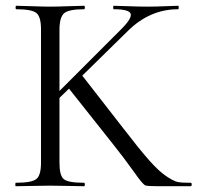

<svg xmlns="http://www.w3.org/2000/svg" viewBox="-20 -645 690 665"><path d="M641 0H529Q490 0 483 -3Q473 -8 443 -51Q408 -100 372 -145L219 -338L186 -306V-81Q186 -37 201 -24.5Q216 -12 271 -12Q274 -12 274 -6Q274 0 271 0Q257 0 217.5 -1Q178 -2 153 -2Q130 -2 89.5 -1Q49 0 35 0Q33 0 33 -6Q33 -12 35 -12Q90 -12 106 -25Q122 -38 122 -81V-544Q122 -587 106 -600Q90 -613 36 -613Q34 -613 34 -619Q34 -625 36 -625Q51 -625 90.5 -623.5Q130 -622 153 -622Q178 -622 218 -623.5Q258 -625 271 -625Q274 -625 274 -619Q274 -613 271 -613Q218 -613 202 -599Q186 -585 186 -542V-330L400 -544Q438 -582 432.5 -597.5Q427 -613 374 -613Q372 -613 372 -619Q372 -625 374 -625Q388 -625 424 -623.5Q460 -622 490 -622Q519 -622 552 -623.5Q585 -625 597 -625Q599 -625 599 -619Q599 -613 597 -613Q499 -613 423 -538L265 -383L409 -198Q462 -129 496 -90.5Q530 -52 555.5 -35Q581 -18 594 -15Q607 -12 633 -12Q638 -12 641 -12Q644 -12 644 -6Q644 0 641 0Z"/></svg>

Font: Cormorant SC
Style: Regular
Weight: 400
Designer: Christian Thalmann (Catharsis Fonts)
Version: Version 1.000;PS 002.000;hotconv 1.0.88;makeotf.lib2.5.64775